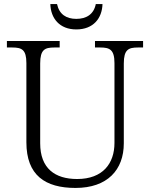

<svg xmlns="http://www.w3.org/2000/svg" viewBox="-20 -916 740 946"><path d="M356 -771C440 -771 483 -826 485 -896H452C442 -845 405 -823 356 -823C307 -823 272 -845 261 -896H228C230 -826 273 -771 356 -771ZM352 10C509 10 590 -79 590 -210V-603C590 -672 613 -682 660 -682H685V-714H448V-682H474C520 -682 544 -672 544 -605V-212C544 -111 487 -34 360 -34C251 -34 178 -86 178 -210V-603C178 -672 201 -682 248 -682H274V-714H14V-682H40C87 -682 110 -672 110 -605V-215C110 -52 203 10 352 10Z"/></svg>

Font: Noto Serif Tamil Light
Style: Italic
Weight: 300
Italic angle: -12°
Designer: Indian Type Foundry, Tom Grace, and the Monotype Design Team
Foundry: Monotype Imaging Inc.
Version: Version 2.003